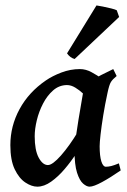

<svg xmlns="http://www.w3.org/2000/svg" viewBox="-20 -678 475 716"><path d="M430.2 -42.5Q392.1 -16.1 360.6 1Q329.1 18.1 314 18.1Q303.2 18.1 290 6.8Q276.9 -4.4 267.3 -33.9Q257.8 -63.5 257.8 -118.2Q257.8 -131.3 262.2 -162.8Q266.6 -194.3 272.7 -231.7Q278.8 -269 284.4 -300.8Q290 -332.5 292 -345.7Q294.9 -359.4 314 -372.8Q333 -386.2 357.7 -398.4Q382.3 -410.6 402.3 -420.4L415 -394.5Q399.9 -382.3 393.6 -372.1Q387.2 -361.8 380.9 -331.5Q371.6 -288.6 365 -247.8Q358.4 -207 355 -176.5Q351.6 -146 351.6 -132.8Q351.6 -96.2 357.9 -76.2Q364.3 -56.2 374.5 -56.2Q383.8 -56.2 394.8 -58.8Q405.8 -61.5 423.3 -68.8ZM387.7 -371.6Q375 -362.8 365 -344.7Q355 -326.7 346.7 -311.8Q338.4 -296.9 330.6 -296.9Q324.7 -296.9 314.2 -306.4Q303.7 -315.9 290 -328.9Q276.4 -341.8 260.7 -351.3Q245.1 -360.8 229.5 -360.8Q200.2 -360.4 178 -340.8Q155.8 -321.3 140.4 -291.5Q125 -261.7 117.2 -229.2Q109.4 -196.8 109.4 -169.9Q109.4 -117.7 124.3 -90.1Q139.2 -62.5 158.7 -62.5Q175.8 -62.5 207.3 -98.1Q238.8 -133.8 271.5 -188L262.2 -102.5Q244.6 -75.2 220.9 -47.4Q197.3 -19.5 170.9 -0.7Q144.5 18.1 119.1 18.1Q98.1 18.1 74.7 2.7Q51.3 -12.7 34.9 -46.6Q18.6 -80.6 18.6 -136.7Q18.6 -208 53 -271.2Q87.4 -334.5 150.9 -377.9Q174.8 -394.5 208.7 -407.5Q242.7 -420.4 277.8 -420.4Q300.3 -420.4 321.5 -408.7Q342.8 -397 359.9 -385Q377 -373 387.7 -371.6ZM415.5 -639.6 424.3 -614.7 258.3 -458Q241.7 -462.4 230 -479L339.8 -657.7Q347.2 -656.7 363.3 -653.6Q379.4 -650.4 395 -646.5Q410.6 -642.6 415.5 -639.6Z"/></svg>

Font: Dai Banna SIL Medium
Style: Italic
Weight: 500
Italic angle: -11°
Designer: Victor Gaultney
Foundry: SIL International
Version: Version 4.000